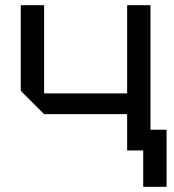

<svg xmlns="http://www.w3.org/2000/svg" viewBox="-20 -580 672 740"><path d="M560 -560V-80H622V140H532V0H470V-140H150L60 -230V-560H150V-220H470V-560Z"/></svg>

Font: Tektur
Style: Regular
Weight: 400
Designer: Adam Jagosz
Foundry: Adam Jagosz
Version: Version 1.005;gftools[0.9.30]